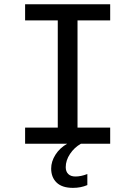

<svg xmlns="http://www.w3.org/2000/svg" viewBox="-20 -679 640 907"><path d="M98.6 -658.7H500.5V-582.5H346.2V-76.2H500.5V0H98.6V-76.2H252.9V-582.5H98.6ZM392.6 195.3Q361.8 208.5 324.7 208.5Q273.4 208.5 247.6 183.6Q221.7 158.7 221.7 117.2Q221.7 84 241.9 52Q262.2 20 297.4 0H362.3Q331.1 17.6 310.8 48.1Q290.5 78.6 290.5 110.8Q290.5 131.3 302.5 143.1Q314.5 154.8 336.4 154.8Q362.8 154.8 392.6 143.1Z"/></svg>

Font: Courier New
Style: Regular
Weight: 400
Designer: Steve Matteson
Foundry: Ascender Corporation
Version: Version 2.00.3